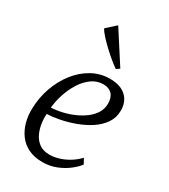

<svg xmlns="http://www.w3.org/2000/svg" viewBox="-204 -927 907 1033"><g transform="rotate(30 249.0 -411.0)"><path d="M431.5 -90Q417.5 -70 388 -46.5Q358.5 -23 318.5 -6.5Q278.5 10 231.5 10Q180 10 143.2 -8.2Q106.5 -26.5 83.5 -58Q60.5 -89.5 50 -128.5Q39.5 -167.5 40.5 -209Q41.5 -278 63.5 -341.2Q85.5 -404.5 123.8 -453.8Q162 -503 213.2 -531.8Q264.5 -560.5 325 -560.5Q370.5 -560.5 400.2 -545Q430 -529.5 444.8 -502.8Q459.5 -476 459.5 -442Q459.5 -397 435.8 -362.2Q412 -327.5 373.2 -302.2Q334.5 -277 289.2 -260.5Q244 -244 200 -235.5Q156 -227 123 -226.5Q120.5 -196.5 125.5 -164.5Q130.5 -132.5 144.2 -105Q158 -77.5 182.2 -60.5Q206.5 -43.5 243.5 -43.5Q271 -43.5 300.2 -52Q329.5 -60.5 358.8 -77.8Q388 -95 414 -122ZM308.5 -517Q269 -517 236.8 -493.8Q204.5 -470.5 181 -433.2Q157.5 -396 143.2 -352.2Q129 -308.5 125 -267Q159.5 -268.5 195.5 -277Q231.5 -285.5 264.8 -300.5Q298 -315.5 324.2 -335.8Q350.5 -356 365.8 -382Q381 -408 381 -438.5Q381 -477 361.8 -497Q342.5 -517 308.5 -517ZM324 -621Q307 -632.5 283 -652.2Q259 -672 234.5 -695Q210 -718 189.8 -740Q169.5 -762 160 -779.5L217.5 -831.5L344 -635Z"/></g></svg>

Font: Merriweather 36pt Light
Style: Italic
Weight: 300
Italic angle: -7.8°
Version: Version 2.101